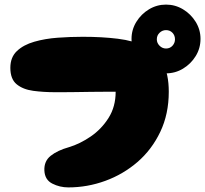

<svg xmlns="http://www.w3.org/2000/svg" viewBox="-20 -815 892 835"><path d="M277 0Q240 0 207.5 -16.5Q175 -33 173 -73Q171 -114 200.5 -137.5Q230 -161 280 -175Q327 -189 374 -221Q421 -253 452 -302Q483 -351 483 -416Q469 -416 440 -416Q411 -416 376 -415.5Q341 -415 308 -414.5Q275 -414 251 -414Q227 -414 220 -414Q169 -414 124.5 -420Q80 -426 52.5 -448.5Q25 -471 25 -520Q25 -566 53.5 -593Q82 -620 129 -633.5Q176 -647 231 -651Q286 -655 340 -655Q424 -655 492.5 -646.5Q561 -638 611 -613.5Q661 -589 687.5 -541.5Q714 -494 714 -416Q714 -319 677 -241.5Q640 -164 578 -110.5Q516 -57 438 -28.5Q360 0 277 0ZM702 -496Q662 -496 628 -516.5Q594 -537 573 -571Q552 -605 552 -646Q552 -686 573 -720Q594 -754 628 -774.5Q662 -795 702 -795Q742 -795 776 -774.5Q810 -754 831 -720Q852 -686 852 -646Q852 -605 831 -571Q810 -537 776 -516.5Q742 -496 702 -496ZM702 -604Q719 -604 730 -616Q741 -628 741 -644Q741 -661 730 -672.5Q719 -684 702 -684Q686 -684 674 -672.5Q662 -661 662 -644Q662 -628 674 -616Q686 -604 702 -604Z"/></svg>

Font: Cherry Bomb One
Style: Regular
Weight: 400
Designer: satsuyako
Foundry: satsuyako
Version: Version 4.100; ttfautohint (v1.8.3)